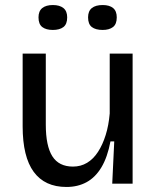

<svg xmlns="http://www.w3.org/2000/svg" viewBox="-20 -730 625 763"><path d="M244 13Q158 13 114 -47Q70 -107 70 -228V-517H162V-235Q162 -150 188 -109Q214 -68 270 -68Q301 -68 326 -83Q351 -98 369.5 -126.5Q388 -155 400 -193.5Q412 -232 416 -279V-517H507V-218V0H426L434 -168H419Q407 -105 383 -65Q359 -25 324 -6Q289 13 244 13ZM388 -611Q360 -611 345 -622.5Q330 -634 330 -661Q330 -686 345 -698Q360 -710 388 -710Q415 -710 429.5 -698Q444 -686 444 -661Q444 -634 429 -622.5Q414 -611 388 -611ZM190 -611Q163 -611 148 -622.5Q133 -634 133 -661Q133 -686 148 -698Q163 -710 190 -710Q217 -710 232 -698Q247 -686 247 -661Q247 -634 232 -622.5Q217 -611 190 -611Z"/></svg>

Font: Bricolage Grotesque 17pt
Style: Regular
Weight: 400
Version: Version 1.001;gftools[0.9.33.dev8+g029e19f]